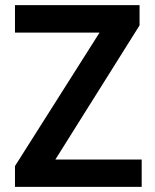

<svg xmlns="http://www.w3.org/2000/svg" viewBox="-20 -731 607 751"><path d="M534.2 -106.9V0H75.7V-106.9ZM525.9 -631.8 129.4 0H38.6V-81.5L437.5 -710.9H525.9ZM479 -710.9V-603.5H38.6V-710.9Z"/></svg>

Font: Roboto SemiCondensed SemiBold
Style: Regular
Weight: 600
Width: 4
Designer: Christian Robertson
Foundry: Google
Version: Version 3.009; 2024